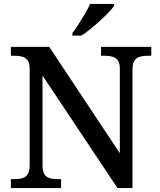

<svg xmlns="http://www.w3.org/2000/svg" viewBox="-20 -951 810 971"><path d="M35 0V-45H56Q77 -45 93.5 -50Q110 -55 120 -70Q130 -85 130 -115V-603Q130 -632 119.5 -646Q109 -660 92.5 -664.5Q76 -669 56 -669H35V-714H229L586 -176V-603Q586 -632 575.5 -646Q565 -660 548.5 -664.5Q532 -669 512 -669H491V-714H745V-669H724Q704 -669 687 -664Q670 -659 660 -644.5Q650 -630 650 -599V0H574L195 -569V-115Q195 -85 204.5 -70Q214 -55 231 -50Q248 -45 268 -45H289V0ZM346 -784Q361 -803 377.5 -829Q394 -855 410 -882Q426 -909 436 -931H557V-921Q548 -908 529 -888Q510 -868 486 -846Q462 -824 437.5 -804.5Q413 -785 392 -771H346Z"/></svg>

Font: Noto Serif Armenian Medium
Style: Regular
Weight: 500
Version: Version 2.007